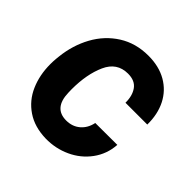

<svg xmlns="http://www.w3.org/2000/svg" viewBox="-148 -665 802 802"><g transform="rotate(45 253.0 -264.0)"><path d="M330.6 -182.1 460.4 -182.6Q456.5 -125 423.8 -80.6Q391.1 -36.1 339.8 -12.5Q288.6 11.2 230.5 10.3Q163.1 8.8 116.5 -22.7Q69.8 -54.2 46.9 -106.7Q23.9 -159.2 23.9 -223.6Q23.9 -240.2 25.4 -256.3L26.9 -270.5Q34.7 -344.2 68.1 -405.3Q101.6 -466.3 158.2 -502.2Q214.8 -538.1 289.1 -538.1Q351.6 -538.1 397 -512Q442.4 -485.8 466.1 -439Q489.7 -392.1 488.8 -331.1H359.9Q360.4 -372.6 341.6 -398.7Q322.8 -424.8 281.7 -424.8Q216.8 -424.8 189 -362.8Q161.1 -300.8 161.1 -211.9L161.6 -191.9Q164.1 -103.5 237.3 -103.5Q273.4 -103.5 298.3 -124.8Q323.2 -146 330.6 -182.1Z"/></g></svg>

Font: Mardoto
Style: Bold Italic
Weight: 700
Italic angle: -12°
Designer: Christian Robertson, Vahan Hovhannisyan
Foundry: Google
Version: Version 1.000